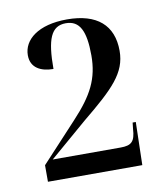

<svg xmlns="http://www.w3.org/2000/svg" viewBox="-59 -874 460 537"><g transform="rotate(-10 171.5 -605.0)"><path d="M35 -386H303L306 -508H297L295 -490C293 -455 283 -445 252 -445H59L166 -537C255 -610 296 -649 296 -712C296 -785 251 -824 166 -824C84 -824 41 -788 41 -744C41 -708 70 -694 105 -694C105 -778 119 -814 161 -814C200 -814 216 -783 216 -713C216 -647 193 -603 137 -543L35 -433Z"/></g></svg>

Font: Noto Serif Display Condensed Medium
Style: Regular
Weight: 500
Width: 3
Designer: Monotype Design Team
Foundry: Monotype Imaging Inc.
Version: Version 2.009